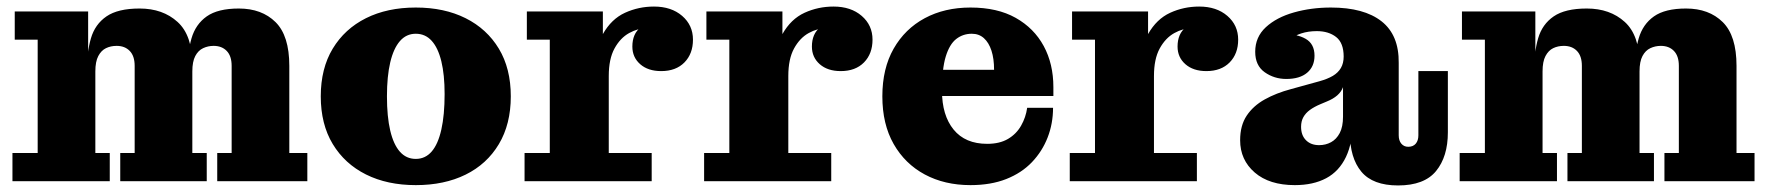

<svg xmlns="http://www.w3.org/2000/svg" viewBox="-20 -553 5395 586"><path d="M18 0V-86H95V-432H25V-518H249V-344L271 -347V-86H315V0ZM347 0V-86H391V-352Q391 -382 376 -397.5Q361 -413 336 -413Q318 -413 303.5 -406Q289 -399 280 -382Q271 -365 271 -335L245 -334Q245 -393 257.5 -436Q270 -479 305 -503Q340 -527 406 -527Q477 -527 522 -486Q567 -445 567 -356V-86H611V0ZM643 0V-86H687V-352Q687 -382 672 -397.5Q657 -413 632 -413Q615 -413 600 -406Q585 -399 576 -382Q567 -365 567 -335L552 -334Q552 -393 564.5 -436Q577 -479 611 -503Q645 -527 709 -527Q779 -527 821 -485.5Q863 -444 863 -352V-86H918V0Z M1249 12Q1162 12 1097 -20.5Q1032 -53 995.5 -113.5Q959 -174 959 -259Q959 -344 995.5 -404.5Q1032 -465 1097 -497.5Q1162 -530 1249 -530Q1336 -530 1401 -497.5Q1466 -465 1502.5 -404.5Q1539 -344 1539 -259Q1539 -174 1502.5 -113Q1466 -52 1401 -20Q1336 12 1249 12ZM1249 -68Q1278 -68 1297.5 -90.5Q1317 -113 1327 -157.5Q1337 -202 1337 -266Q1337 -325 1327 -366Q1317 -407 1297.5 -428.5Q1278 -450 1249 -450Q1220 -450 1200.5 -427.5Q1181 -405 1171 -362.5Q1161 -320 1161 -259Q1161 -197 1171 -154.5Q1181 -112 1200.5 -90Q1220 -68 1249 -68Z M1581 0V-86H1658V-432H1588V-518H1820V-336L1838 -340V-86H1969V0ZM1792 -321Q1794 -403 1820 -449Q1846 -495 1887.5 -514Q1929 -533 1976 -533Q2029 -533 2062 -504.5Q2095 -476 2095 -432Q2095 -389 2069 -362.5Q2043 -336 1998 -336Q1958 -336 1934 -357Q1910 -378 1910 -411Q1910 -450 1935.5 -470Q1961 -490 2017 -486L2012 -431Q2008 -448 1993 -457.5Q1978 -467 1955 -467Q1927 -467 1900 -452Q1873 -437 1855.5 -405Q1838 -373 1838 -321Z M2129 0V-86H2206V-432H2136V-518H2368V-336L2386 -340V-86H2517V0ZM2340 -321Q2342 -403 2368 -449Q2394 -495 2435.5 -514Q2477 -533 2524 -533Q2577 -533 2610 -504.5Q2643 -476 2643 -432Q2643 -389 2617 -362.5Q2591 -336 2546 -336Q2506 -336 2482 -357Q2458 -378 2458 -411Q2458 -450 2483.5 -470Q2509 -490 2565 -486L2560 -431Q2556 -448 2541 -457.5Q2526 -467 2503 -467Q2475 -467 2448 -452Q2421 -437 2403.5 -405Q2386 -373 2386 -321Z M2942 12Q2863 12 2802.5 -20.5Q2742 -53 2707.5 -113.5Q2673 -174 2673 -259Q2673 -344 2707.5 -404.5Q2742 -465 2802.5 -497.5Q2863 -530 2942 -530L2946 -450Q2919 -450 2898.5 -434Q2878 -418 2866.5 -380.5Q2855 -343 2855 -276Q2855 -201 2890.5 -157.5Q2926 -114 2993 -114Q3031 -114 3056.5 -129Q3082 -144 3096.5 -169.5Q3111 -195 3115 -224H3194Q3194 -176 3177.5 -133.5Q3161 -91 3129.5 -58Q3098 -25 3051 -6.5Q3004 12 2942 12ZM2763 -260V-340H3014L3195 -287V-260ZM3014 -340Q3014 -374 3006 -398.5Q2998 -423 2983 -436.5Q2968 -450 2946 -450L2942 -530Q3024 -530 3080 -498.5Q3136 -467 3165.5 -412.5Q3195 -358 3195 -287Z M3245 0V-86H3322V-432H3252V-518H3484V-336L3502 -340V-86H3633V0ZM3456 -321Q3458 -403 3484 -449Q3510 -495 3551.5 -514Q3593 -533 3640 -533Q3693 -533 3726 -504.5Q3759 -476 3759 -432Q3759 -389 3733 -362.5Q3707 -336 3662 -336Q3622 -336 3598 -357Q3574 -378 3574 -411Q3574 -450 3599.5 -470Q3625 -490 3681 -486L3676 -431Q3672 -448 3657 -457.5Q3642 -467 3619 -467Q3591 -467 3564 -452Q3537 -437 3519.5 -405Q3502 -373 3502 -321Z M3906 -312Q3869 -312 3840 -332.5Q3811 -353 3811 -395Q3811 -440 3843.5 -470Q3876 -500 3929 -515Q3982 -530 4042 -530Q4143 -530 4196.5 -488Q4250 -446 4249 -361L4081 -380Q4081 -422 4058 -440Q4035 -458 3999 -458Q3973 -458 3951.5 -451Q3930 -444 3914.5 -431Q3899 -418 3890 -400L3891 -450Q3938 -450 3965 -434.5Q3992 -419 3992 -383Q3992 -350 3969.5 -331Q3947 -312 3906 -312ZM4247 13Q4170 13 4135 -29Q4100 -71 4100 -147V-162H4079V-287H4075L4081 -332V-380L4249 -361V-140Q4249 -124 4257 -114.5Q4265 -105 4278 -105Q4293 -105 4301 -114.5Q4309 -124 4309 -140V-336H4399V-149Q4399 -75 4363 -31Q4327 13 4247 13ZM3932 12Q3854 12 3809.5 -26.5Q3765 -65 3765 -125Q3765 -170 3785 -200Q3805 -230 3840 -249.5Q3875 -269 3920 -281L4007 -305Q4032 -312 4048 -321.5Q4064 -331 4072.5 -345.5Q4081 -360 4081 -381L4084 -287H4079Q4074 -273 4061.5 -262Q4049 -251 4029 -243L4010 -235Q3991 -227 3978 -217.5Q3965 -208 3958 -195.5Q3951 -183 3951 -166Q3951 -140 3966 -125Q3981 -110 4006 -110Q4026 -110 4042.5 -119Q4059 -128 4069 -147Q4079 -166 4079 -197L4109 -186Q4109 -118 4088 -74Q4067 -30 4027.5 -9Q3988 12 3932 12Z M4435 0V-86H4512V-432H4442V-518H4666V-344L4688 -347V-86H4732V0ZM4764 0V-86H4808V-352Q4808 -382 4793 -397.5Q4778 -413 4753 -413Q4735 -413 4720.5 -406Q4706 -399 4697 -382Q4688 -365 4688 -335L4662 -334Q4662 -393 4674.5 -436Q4687 -479 4722 -503Q4757 -527 4823 -527Q4894 -527 4939 -486Q4984 -445 4984 -356V-86H5028V0ZM5060 0V-86H5104V-352Q5104 -382 5089 -397.5Q5074 -413 5049 -413Q5032 -413 5017 -406Q5002 -399 4993 -382Q4984 -365 4984 -335L4969 -334Q4969 -393 4981.5 -436Q4994 -479 5028 -503Q5062 -527 5126 -527Q5196 -527 5238 -485.5Q5280 -444 5280 -352V-86H5335V0Z"/></svg>

Font: Montagu Slab 144pt
Style: Bold
Weight: 700
Designer: Florian Karsten
Foundry: Florian Karsten
Version: Version 1.000